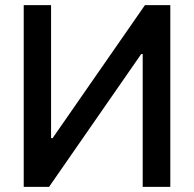

<svg xmlns="http://www.w3.org/2000/svg" viewBox="-20 -727 755 747"><path d="M178.7 -707V-189.5H184.6L543.9 -707H642.6V0H535.2V-516.6H529.3L170.9 0H72.3V-707Z"/></svg>

Font: Pretendard Medium
Style: Regular
Weight: 500
Designer: Base glyphs from Inter by Rasmus Andersson; Hangeul glyphs from Noto Sans CJK(Source Han Sans) by Jang Soo-young and Kan
Foundry: Kil Hyung-jin
Version: Version 1.309